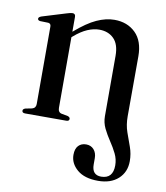

<svg xmlns="http://www.w3.org/2000/svg" viewBox="-79 -530 712 826"><g transform="rotate(10 277.0 -117.0)"><path d="M386 -48V-311.5Q386 -362 361.8 -386.2Q337.5 -410.5 298 -410.5Q273.5 -410.5 246.5 -399Q219.5 -387.5 189.5 -361.5L185 -357.5V-49Q185 -29.5 201 -26L228 -21Q238.5 -17.5 238.5 -10Q238.5 0 225.5 0H46Q32.5 0 32.5 -10Q32.5 -17.5 43.5 -21L71.5 -26.5Q88 -31 88 -48.5V-387Q88 -400 76.5 -401.5L40.5 -402.5Q30 -404 30 -411.5Q30 -418.5 42.5 -423L147 -455Q164 -460.5 172 -460.5Q185 -460.5 185 -446.5V-381.5Q237.5 -427 277.8 -445.2Q318 -463.5 355 -463.5Q411.5 -463.5 447.2 -428.5Q483 -393.5 483 -326.5L482.5 -64.5Q482.5 -27 493.2 3.5Q504 34 514.5 63Q525 92 525 124Q525 172 492.5 201.5Q460 231 404.5 231Q345.5 231 313.5 203.8Q281.5 176.5 281.5 139Q281.5 112.5 294.2 99Q307 85.5 328 85.5Q349 85.5 361.8 100Q374.5 114.5 374.5 137.5V165Q374.5 211 415 211Q466.5 210.5 466.5 153Q466.5 126 454.5 101.8Q442.5 77.5 426.5 53.8Q410.5 30 398.2 5Q386 -20 386 -48Z"/></g></svg>

Font: Fraunces 72pt S000
Style: Regular
Weight: 400
Version: Version 1.000; ttfautohint (v1.8.3)